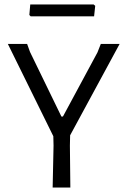

<svg xmlns="http://www.w3.org/2000/svg" viewBox="-20 -837 568 857"><path d="M398 -817 405 -811 400 -764H117L111 -770L115 -817ZM514 -641 293 -233 292 -187 294 0H215L219 -187L218 -229L15 -641H101L114 -605L254 -317H261L415 -603L430 -641Z"/></svg>

Font: Alegreya Sans SC
Style: Regular
Weight: 400
Designer: Juan Pablo del Peral
Foundry: Huerta Tipografica
Version: Version 2.007